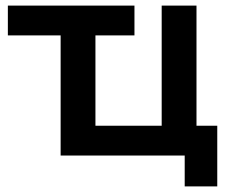

<svg xmlns="http://www.w3.org/2000/svg" viewBox="-20 -554 826 684"><path d="M196 0V-534H320V-106H556V-534H680V0ZM638 110V-31L666 0H556V-106H754V110ZM459 -534V-428H8V-534Z"/></svg>

Font: MOST Montserrat SemiBold
Style: Regular
Weight: 600
Designer: Julieta Ulanovsky
Foundry: Julieta Ulanovsky
Version: Version 8.000;March 11, 2024;FontCreator 15.0.0.2926 64-bit